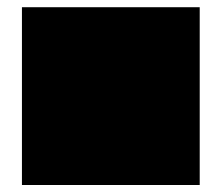

<svg xmlns="http://www.w3.org/2000/svg" viewBox="-20 -687 623 540"><path d="M83.3 -458.3H125V-416.7H83.3ZM83.3 -500H125V-458.3H83.3ZM83.3 -541.7H125V-500H83.3ZM83.3 -583.3H125V-541.7H83.3ZM83.3 -416.7H125V-375H83.3ZM83.3 -375H125V-333.3H83.3ZM83.3 -333.3H125V-291.7H83.3ZM125 -583.3H166.7V-541.7H125ZM166.7 -583.3H208.3V-541.7H166.7ZM208.3 -583.3H250V-541.7H208.3ZM250 -583.3H291.7V-541.7H250ZM291.7 -583.3H333.3V-541.7H291.7ZM291.7 -541.7H333.3V-500H291.7ZM291.7 -500H333.3V-458.3H291.7ZM291.7 -416.7H333.3V-375H291.7ZM291.7 -375H333.3V-333.3H291.7ZM291.7 -458.3H333.3V-416.7H291.7ZM291.7 -333.3H333.3V-291.7H291.7ZM250 -333.3H291.7V-291.7H250ZM208.3 -333.3H250V-291.7H208.3ZM166.7 -333.3H208.3V-291.7H166.7ZM125 -333.3H166.7V-291.7H125ZM333.3 -333.3H375V-291.7H333.3ZM333.3 -375H375V-333.3H333.3ZM333.3 -416.7H375V-375H333.3ZM333.3 -500H375V-458.3H333.3ZM333.3 -541.7H375V-500H333.3ZM333.3 -583.3H375V-541.7H333.3ZM333.3 -458.3H375V-416.7H333.3ZM375 -583.3H416.7V-541.7H375ZM375 -541.7H416.7V-500H375ZM375 -500H416.7V-458.3H375ZM375 -458.3H416.7V-416.7H375ZM375 -416.7H416.7V-375H375ZM375 -375H416.7V-333.3H375ZM375 -333.3H416.7V-291.7H375ZM375 -291.7H416.7V-250H375ZM333.3 -291.7H375V-250H333.3ZM291.7 -291.7H333.3V-250H291.7ZM250 -291.7H291.7V-250H250ZM208.3 -291.7H250V-250H208.3ZM166.7 -291.7H208.3V-250H166.7ZM125 -291.7H166.7V-250H125ZM83.3 -291.7H125V-250H83.3ZM416.7 -583.3H458.3V-541.7H416.7ZM416.7 -541.7H458.3V-500H416.7ZM416.7 -458.3H458.3V-416.7H416.7ZM416.7 -416.7H458.3V-375H416.7ZM416.7 -333.3H458.3V-291.7H416.7ZM416.7 -375H458.3V-333.3H416.7ZM416.7 -500H458.3V-458.3H416.7ZM416.7 -291.7H458.3V-250H416.7ZM416.7 -250H458.3V-208.3H416.7ZM375 -250H416.7V-208.3H375ZM333.3 -250H375V-208.3H333.3ZM291.7 -250H333.3V-208.3H291.7ZM250 -250H291.7V-208.3H250ZM208.3 -250H250V-208.3H208.3ZM166.7 -250H208.3V-208.3H166.7ZM125 -250H166.7V-208.3H125ZM83.3 -250H125V-208.3H83.3ZM125 -541.7H166.7V-500H125ZM166.7 -541.7H208.3V-500H166.7ZM208.3 -541.7H250V-500H208.3ZM208.3 -500H250V-458.3H208.3ZM250 -500H291.7V-458.3H250ZM250 -458.3H291.7V-416.7H250ZM250 -416.7H291.7V-375H250ZM250 -375H291.7V-333.3H250ZM208.3 -375H250V-333.3H208.3ZM208.3 -416.7H250V-375H208.3ZM208.3 -458.3H250V-416.7H208.3ZM166.7 -500H208.3V-458.3H166.7ZM166.7 -458.3H208.3V-416.7H166.7ZM250 -541.7H291.7V-500H250ZM125 -500H166.7V-458.3H125ZM125 -458.3H166.7V-416.7H125ZM125 -416.7H166.7V-375H125ZM125 -375H166.7V-333.3H125ZM166.7 -375H208.3V-333.3H166.7ZM166.7 -416.7H208.3V-375H166.7ZM83.3 -625H125V-583.3H83.3ZM125 -625H166.7V-583.3H125ZM166.7 -625H208.3V-583.3H166.7ZM208.3 -625H250V-583.3H208.3ZM250 -625H291.7V-583.3H250ZM291.7 -625H333.3V-583.3H291.7ZM333.3 -625H375V-583.3H333.3ZM375 -625H416.7V-583.3H375ZM416.7 -625H458.3V-583.3H416.7ZM458.3 -625H500V-583.3H458.3ZM458.3 -583.3H500V-541.7H458.3ZM458.3 -541.7H500V-500H458.3ZM458.3 -500H500V-458.3H458.3ZM458.3 -291.7H500V-250H458.3ZM458.3 -333.3H500V-291.7H458.3ZM458.3 -375H500V-333.3H458.3ZM458.3 -416.7H500V-375H458.3ZM458.3 -458.3H500V-416.7H458.3ZM458.3 -250H500V-208.3H458.3ZM41.7 -666.7H83.3V-625H41.7ZM83.3 -666.7H125V-625H83.3ZM125 -666.7H166.7V-625H125ZM166.7 -666.7H208.3V-625H166.7ZM208.3 -666.7H250V-625H208.3ZM250 -666.7H291.7V-625H250ZM291.7 -666.7H333.3V-625H291.7ZM333.3 -666.7H375V-625H333.3ZM375 -666.7H416.7V-625H375ZM416.7 -666.7H458.3V-625H416.7ZM458.3 -666.7H500V-625H458.3ZM500 -666.7H541.7V-625H500ZM500 -625H541.7V-583.3H500ZM500 -583.3H541.7V-541.7H500ZM500 -541.7H541.7V-500H500ZM500 -500H541.7V-458.3H500ZM500 -458.3H541.7V-416.7H500ZM500 -416.7H541.7V-375H500ZM500 -375H541.7V-333.3H500ZM500 -333.3H541.7V-291.7H500ZM500 -291.7H541.7V-250H500ZM500 -250H541.7V-208.3H500ZM500 -208.3H541.7V-166.7H500ZM458.3 -208.3H500V-166.7H458.3ZM416.7 -208.3H458.3V-166.7H416.7ZM375 -208.3H416.7V-166.7H375ZM333.3 -208.3H375V-166.7H333.3ZM291.7 -208.3H333.3V-166.7H291.7ZM250 -208.3H291.7V-166.7H250ZM208.3 -208.3H250V-166.7H208.3ZM166.7 -208.3H208.3V-166.7H166.7ZM125 -208.3H166.7V-166.7H125ZM83.3 -208.3H125V-166.7H83.3ZM41.7 -208.3H83.3V-166.7H41.7ZM41.7 -250H83.3V-208.3H41.7ZM41.7 -291.7H83.3V-250H41.7ZM41.7 -333.3H83.3V-291.7H41.7ZM41.7 -375H83.3V-333.3H41.7ZM41.7 -416.7H83.3V-375H41.7ZM41.7 -458.3H83.3V-416.7H41.7ZM41.7 -500H83.3V-458.3H41.7ZM41.7 -541.7H83.3V-500H41.7ZM41.7 -583.3H83.3V-541.7H41.7ZM41.7 -625H83.3V-583.3H41.7Z"/></svg>

Font: Yarndings 20
Style: Regular
Weight: 400
Designer: Sarah Cadigan-Fried
Version: Version 1.000; ttfautohint (v1.8.4.7-5d5b)